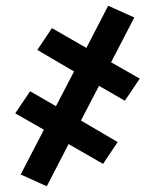

<svg xmlns="http://www.w3.org/2000/svg" viewBox="-20 -487 540 669"><path d="M143 162 52 121 133 -35 33 -92 85 -169 175 -117 238 -238 110 -313 161 -389 281 -320 357 -467 448 -426 367 -270 467 -213 415 -136 325 -188 262 -67 390 8 339 84 219 15Z"/></svg>

Font: Iosevka SS04
Style: Bold
Weight: 700
Monospace: yes
Designer: Belleve Invis
Foundry: Belleve Invis
Version: Version 19.0.0; ttfautohint (v1.8.4)